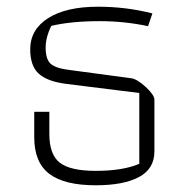

<svg xmlns="http://www.w3.org/2000/svg" viewBox="-20 -542 551 572"><path d="M82 -133V-209H127V-143Q127 -81 158.5 -57Q190 -33 265 -33Q346 -33 395 -54V-265L178 -292Q122 -299 96 -322Q70 -345 70 -395Q70 -454 123.5 -488Q177 -522 272 -522Q356 -522 434 -502L421 -464Q351 -479 277 -479Q193 -479 133 -465Q116 -431 116 -400Q116 -365 131.5 -351.5Q147 -338 191 -333L370 -309Q388 -307 414 -283Q440 -259 440 -245V-91Q440 -39 394 -14.5Q348 10 265 10Q172 10 127 -24Q82 -58 82 -133Z"/></svg>

Font: Athiti Light
Style: Regular
Weight: 300
Designer: CadsonDemak Team
Foundry: CadsonDemak
Version: Version 1.032